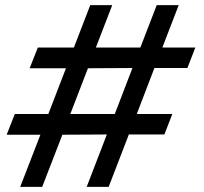

<svg xmlns="http://www.w3.org/2000/svg" viewBox="-20 -731 796 751"><path d="M679 -711 615 -545H744L713 -465H584L515 -285H654L623 -205H484L405 0H319L398 -205L224 -204L145 0H59L138 -204H6L38 -285H169L238 -464H96L128 -545H269L333 -711H419L355 -545H529L593 -711ZM429 -285 498 -465 324 -464 255 -285Z"/></svg>

Font: Freesentation 5 Medium
Style: Regular
Weight: 500
Designer: glyphs from Roboto by Christian Robertson / Hangul glyphs from Noto Sans CJK(Source Han Sans) by Jang Soo-young and Kang
Foundry: PT&
Version: Version 2.001